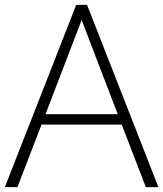

<svg xmlns="http://www.w3.org/2000/svg" viewBox="-25 -770 672 790"><path d="M-5 0 288.6 -750H333.2L626.8 0H575L475.9 -257.3H145.9L46.8 0ZM162.3 -300H459.5L310.9 -687.7Z"/></svg>

Font: Spartan Light
Style: Regular
Weight: 300
Designer: Matt Bailey, Mirko Velimirovic
Foundry: Matt Bailey
Version: Version 1.005